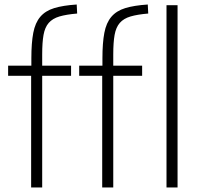

<svg xmlns="http://www.w3.org/2000/svg" viewBox="-20 -831 887 851"><path d="M433 -495H331V-540H434V-573Q434 -641 442.5 -685.5Q451 -730 473.5 -756.5Q496 -783 535 -795Q574 -807 635 -811L637 -771Q589 -767 558.5 -758Q528 -749 511 -729.5Q494 -710 488 -676.5Q482 -643 482 -590V-540H610V-495H482V0H433ZM718 -808H767V0H718ZM118 -495H16V-540H119V-573Q119 -641 127.5 -685.5Q136 -730 158.5 -756.5Q181 -783 220 -795Q259 -807 320 -811L322 -771Q274 -767 243.5 -758Q213 -749 196 -729.5Q179 -710 173 -676.5Q167 -643 167 -590V-540H295V-495H167V0H118Z"/></svg>

Font: Encode Sans Narrow
Style: ExtraLight
Weight: 200
Designer: Pablo Impallari, Andres Torresi
Foundry: Pablo Impallari, Andres Torresi
Version: Version 1.000; ttfautohint (v1.00) -l 8 -r 50 -G 200 -x 14 -